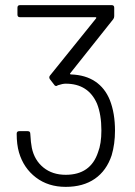

<svg xmlns="http://www.w3.org/2000/svg" viewBox="-20 -720 527 748"><path d="M428 -211Q428 -159 415 -115Q395 -55 349.5 -23.5Q304 8 236 8Q168 8 120 -28.5Q72 -65 54 -126Q45 -157 45 -199Q45 -209 55 -209H88Q98 -209 98 -199Q100 -163 104 -144Q114 -96 149 -67.5Q184 -39 236 -39Q333 -39 362 -127Q375 -160 375 -212Q375 -273 358 -316Q324 -394 236 -394Q224 -394 206 -388L202 -386Q201 -385 199 -385Q194 -385 191 -390L174 -412Q172 -416 172 -418Q172 -423 175 -426L354 -648Q356 -650 355 -651.5Q354 -653 352 -653H58Q48 -653 48 -663V-690Q48 -700 58 -700H415Q425 -700 425 -690V-657Q425 -650 421 -645L254 -435Q252 -433 253 -431.5Q254 -430 257 -430Q313 -428 351 -402.5Q389 -377 408 -330Q428 -279 428 -211Z"/></svg>

Font: Barlow Light
Style: Regular
Weight: 300
Designer: Jeremy Tribby
Foundry: Tribby Type
Version: Version 1.422